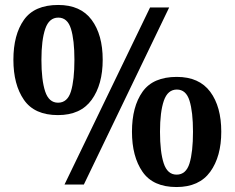

<svg xmlns="http://www.w3.org/2000/svg" viewBox="-20 -744 946 774"><path d="M240 0 585 -714H662L318 0ZM213.6 -280Q119 -280 76.5 -341.5Q34 -403 34 -503Q34 -604 76.5 -664Q119 -724 214.7 -724Q304.9 -724 349.4 -664Q394 -604 394 -503Q394 -403 349.4 -341.5Q304.9 -280 213.6 -280ZM214 -330Q252 -330 266 -375.6Q280 -421.3 280 -503Q280 -583 266 -628Q252 -673 215 -673Q178 -673 162.5 -628Q147 -583 147 -503Q147 -421.3 162 -375.6Q177 -330 214 -330ZM691.6 10Q597 10 554.5 -51.5Q512 -113 512 -213Q512 -314 554.5 -374Q597 -434 692.7 -434Q782.9 -434 827.5 -374Q872 -314 872 -213Q872 -113 827.5 -51.5Q782.9 10 691.6 10ZM692 -40Q730 -40 744 -85.6Q758 -131.3 758 -213Q758 -293 744 -338Q730 -383 693 -383Q656 -383 640.5 -338Q625 -293 625 -213Q625 -131.3 640 -85.6Q655 -40 692 -40Z"/></svg>

Font: Noto Serif NP Hmong
Style: Regular
Weight: 400
Designer: Dalton Maag Ltd
Foundry: Dalton Maag Ltd
Version: Version 1.001